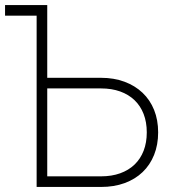

<svg xmlns="http://www.w3.org/2000/svg" viewBox="-30 -740 676 760"><path d="M-10 -678V-720H157V-432H370Q421 -432 462.8 -416.5Q504.5 -401 534.2 -372.8Q564 -344.5 580 -304.8Q596 -265 596 -216Q596 -167 580 -127Q564 -87 534.5 -58.8Q505 -30.5 463.2 -15.2Q421.5 0 370 0H115V-678ZM370 -42Q412 -42 445.5 -54Q479 -66 502.5 -88.5Q526 -111 538.5 -143.2Q551 -175.5 551 -216Q551 -256.5 538.5 -288.8Q526 -321 502.5 -343.5Q479 -366 445.5 -378Q412 -390 370 -390H157V-42Z"/></svg>

Font: Vela Sans ExtLt
Style: Regular
Weight: 200
Designer: Principal design: Mikhail Sharanda - project Manrope.
Design modification: Ravid Balaliev
Foundry: Mikhail Sharanda
Version: Version 1.001